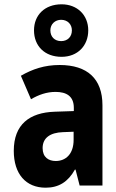

<svg xmlns="http://www.w3.org/2000/svg" viewBox="-20 -862 540 892"><path d="M266 -598C341 -598 390 -650 390 -721C390 -792 339 -842 266 -842C188 -842 138 -792 138 -721C138 -648 188 -598 266 -598ZM264 -671C234 -671 214 -691 214 -721C214 -750 236 -770 264 -770C294 -770 314 -749 314 -721C314 -691 294 -671 264 -671ZM192 10C253 10 296 -17 328 -74H331L350 0H456V-373C456 -496 386 -560 257 -560C187 -560 131 -541 77 -510L124 -401C160 -422 197 -435 238 -435C289 -435 323 -415 323 -361V-346L234 -343C117 -339 44 -284 44 -161C44 -54 100 10 192 10ZM239 -114C206 -114 178 -131 178 -174C178 -222 214 -246 272 -248L322 -250V-212C322 -146 285 -114 239 -114Z"/></svg>

Font: Noto Sans Mono ExtraCondensed ExtraBold
Style: Regular
Weight: 800
Width: 2
Designer: Monotype Design Team
Foundry: Monotype Imaging Inc.
Version: Version 2.014